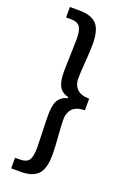

<svg xmlns="http://www.w3.org/2000/svg" viewBox="-180 -853 715 1081"><g transform="rotate(20 177.0 -312.5)"><path d="M40 170.9V107.4H66.4Q108.4 107.4 123 86.4Q137.7 65.4 137.7 11.7Q137.7 -19.5 135.3 -83Q132.8 -146.5 132.8 -184.6Q132.8 -242.2 149.4 -271Q166 -299.8 205.1 -309.6V-315.4Q166 -325.2 149.4 -354Q132.8 -382.8 132.8 -440.4Q132.8 -478.5 135.3 -542Q137.7 -605.5 137.7 -636.7Q137.7 -690.4 123 -711.9Q108.4 -733.4 66.4 -733.4H40V-795.9H95.7Q168 -795.9 200.2 -762.2Q232.4 -728.5 232.4 -642.6Q232.4 -601.6 227.1 -535.6Q221.7 -469.7 221.7 -432.6Q221.7 -396.5 244.1 -372.6Q266.6 -348.6 318.4 -347.7V-278.3Q266.6 -277.3 244.1 -252.9Q221.7 -228.5 221.7 -191.4Q221.7 -155.3 227.1 -89.4Q232.4 -23.4 232.4 17.6Q232.4 103.5 200.2 137.2Q168 170.9 95.7 170.9Z"/></g></svg>

Font: Gen Shin Gothic Medium
Style: Regular
Weight: 500
Designer: [Source Han Sans]
Ryoko NISHIZUKA  (kana & ideographs); Paul D. Hunt (Latin, Greek & Cyrillic); Wenlong ZHANG  (bopomofo
Version: Version 1.002.20150607